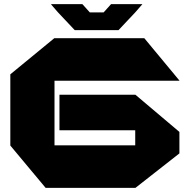

<svg xmlns="http://www.w3.org/2000/svg" viewBox="-20 -910 918 930"><path d="M244 -519V-206H635V-279H268V-451H636L849 -271V-167L636 0H201L30 -205V-550L243 -725H679L849 -520V-519ZM342 -764 261 -850 228 -888V-890H379L415 -850H482L518 -890H669V-889L635 -850L554 -764Z"/></svg>

Font: Foldit Thin ExtraBold
Style: Regular
Weight: 800
Version: Version 1.003